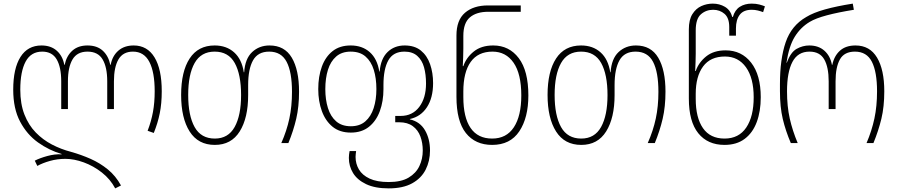

<svg xmlns="http://www.w3.org/2000/svg" viewBox="-20 -790 4955 1060"><path d="M616 250Q589 199 542.5 162.5Q496 126 442.5 106.5Q389 87 341 87Q296 87 255.5 98.5Q215 110 186 126L172 97Q199 83 240.5 71.5Q282 60 320 62V60Q251 40 190 -3.5Q129 -47 91 -118.5Q53 -190 53 -295Q53 -412 93 -475.5Q133 -539 209 -539Q261 -539 293.5 -510Q326 -481 335 -432H337Q347 -481 379 -510Q411 -539 463 -539Q516 -539 547.5 -510Q579 -481 589 -432H591Q600 -481 633 -510Q666 -539 718 -539Q793 -539 833 -473.5Q873 -408 873 -286Q873 -219 862 -164.5Q851 -110 829 -56L795 -68Q815 -120 824.5 -172Q834 -224 834 -286Q834 -392 804.5 -448.5Q775 -505 714 -505Q659 -505 634 -462Q609 -419 609 -341V-188H572V-341Q572 -419 546.5 -462Q521 -505 463 -505Q406 -505 380.5 -462Q355 -419 355 -341V-188H318V-341Q318 -419 293 -462Q268 -505 213 -505Q151 -505 121.5 -450Q92 -395 92 -295Q92 -216 115 -157.5Q138 -99 177.5 -58.5Q217 -18 267 8Q317 34 371 48Q428 64 480 87Q532 110 575.5 145.5Q619 181 648 234Z M1166 10Q1074 10 1027 -64Q980 -138 980 -266Q980 -395 1027 -467Q1074 -539 1165 -539Q1230 -539 1272.5 -501Q1315 -463 1326 -391H1328Q1333 -466 1372 -502.5Q1411 -539 1468 -539Q1551 -539 1591 -471.5Q1631 -404 1631 -284Q1631 -201 1615.5 -134.5Q1600 -68 1572 0H1533Q1563 -68 1577.5 -135.5Q1592 -203 1592 -283Q1592 -392 1562.5 -448.5Q1533 -505 1466 -505Q1404 -505 1377 -457Q1350 -409 1350 -321V-265Q1350 -139 1303.5 -64.5Q1257 10 1166 10ZM1166 -25Q1240 -25 1275.5 -89Q1311 -153 1311 -265Q1311 -379 1276 -442Q1241 -505 1165 -505Q1090 -505 1054.5 -442Q1019 -379 1019 -266Q1019 -152 1054.5 -88.5Q1090 -25 1166 -25Z M2126 250Q2050 250 2001 226.5Q1952 203 1929 165Q1906 127 1906 82Q1906 73 1907 63.5Q1908 54 1910 44H1946Q1945 52 1944 60.5Q1943 69 1943 76Q1943 114 1961.5 145.5Q1980 177 2020.5 196Q2061 215 2126 215Q2195 215 2236 190.5Q2277 166 2295.5 126.5Q2314 87 2314 41Q2314 -1 2301 -36.5Q2288 -72 2259 -93.5Q2230 -115 2184 -115H2162V-150H2192Q2257 -150 2294.5 -199.5Q2332 -249 2332 -329Q2332 -379 2321 -418.5Q2310 -458 2283.5 -481.5Q2257 -505 2213 -505Q2151 -505 2124 -457Q2097 -409 2097 -321V-298Q2097 -231 2077 -176.5Q2057 -122 2017 -90Q1977 -58 1917 -58Q1856 -58 1816.5 -90Q1777 -122 1757 -176.5Q1737 -231 1737 -298Q1737 -368 1757 -422.5Q1777 -477 1816.5 -508Q1856 -539 1916 -539Q1980 -539 2021.5 -502Q2063 -465 2074 -395H2076Q2082 -466 2119.5 -502.5Q2157 -539 2214 -539Q2269 -539 2303.5 -511Q2338 -483 2354.5 -435.5Q2371 -388 2371 -331Q2371 -250 2337 -198Q2303 -146 2243 -133V-131Q2299 -118 2326.5 -70.5Q2354 -23 2354 41Q2354 99 2330 146.5Q2306 194 2255.5 222Q2205 250 2126 250ZM1917 -93Q1966 -93 1997 -120Q2028 -147 2043 -193.5Q2058 -240 2058 -298Q2058 -358 2043.5 -404.5Q2029 -451 1998 -478Q1967 -505 1916 -505Q1867 -505 1836 -478Q1805 -451 1790.5 -404.5Q1776 -358 1776 -298Q1776 -240 1790.5 -193.5Q1805 -147 1836 -120Q1867 -93 1917 -93Z M2697 10Q2604 10 2552 -55.5Q2500 -121 2500 -256V-594Q2500 -679 2547 -719.5Q2594 -760 2674 -760H2855V-725H2676Q2610 -725 2574 -694Q2538 -663 2538 -592V-521Q2538 -501 2537 -473.5Q2536 -446 2535 -425H2538Q2554 -472 2595.5 -505.5Q2637 -539 2703 -539Q2791 -539 2844 -469Q2897 -399 2897 -263Q2897 -140 2847 -65Q2797 10 2697 10ZM2697 -25Q2776 -25 2817 -87.5Q2858 -150 2858 -263Q2858 -382 2815.5 -443.5Q2773 -505 2699 -505Q2619 -505 2578.5 -448Q2538 -391 2538 -285V-254Q2538 -142 2578 -83.5Q2618 -25 2697 -25Z M3189 10Q3097 10 3050 -64Q3003 -138 3003 -266Q3003 -395 3050 -467Q3097 -539 3188 -539Q3253 -539 3295.5 -501Q3338 -463 3349 -391H3351Q3356 -466 3395 -502.5Q3434 -539 3491 -539Q3574 -539 3614 -471.5Q3654 -404 3654 -284Q3654 -201 3638.5 -134.5Q3623 -68 3595 0H3556Q3586 -68 3600.5 -135.5Q3615 -203 3615 -283Q3615 -392 3585.5 -448.5Q3556 -505 3489 -505Q3427 -505 3400 -457Q3373 -409 3373 -321V-265Q3373 -139 3326.5 -64.5Q3280 10 3189 10ZM3189 -25Q3263 -25 3298.5 -89Q3334 -153 3334 -265Q3334 -379 3299 -442Q3264 -505 3188 -505Q3113 -505 3077.5 -442Q3042 -379 3042 -266Q3042 -152 3077.5 -88.5Q3113 -25 3189 -25Z M3980 10Q3887 10 3835 -54.5Q3783 -119 3783 -246V-628Q3783 -681 3802.5 -712Q3822 -743 3852 -756.5Q3882 -770 3915 -770Q3952 -770 3982 -752.5Q4012 -735 4023 -696H4026Q4037 -735 4064.5 -752.5Q4092 -770 4130 -770Q4154 -770 4172.5 -765Q4191 -760 4203 -755L4193 -723Q4180 -728 4164 -732Q4148 -736 4130 -736Q4085 -736 4064 -708.5Q4043 -681 4043 -633V-593H4006V-641Q4006 -691 3980 -713.5Q3954 -736 3917 -736Q3878 -736 3849.5 -711Q3821 -686 3821 -622V-493Q3821 -473 3820 -446Q3819 -419 3818 -398H3821Q3837 -445 3878.5 -478.5Q3920 -512 3986 -512Q4074 -512 4127 -444Q4180 -376 4180 -253Q4180 -176 4158 -116.5Q4136 -57 4091.5 -23.5Q4047 10 3980 10ZM3980 -25Q4059 -25 4100 -86Q4141 -147 4141 -253Q4141 -359 4098.5 -418.5Q4056 -478 3982 -478Q3902 -478 3861.5 -423Q3821 -368 3821 -272V-244Q3821 -140 3861 -82.5Q3901 -25 3980 -25Z M4346 0Q4317 -68 4301.5 -133.5Q4286 -199 4286 -287V-326Q4286 -464 4317.5 -556.5Q4349 -649 4431 -696Q4470 -720 4534.5 -738Q4599 -756 4688 -770L4694 -736Q4607 -722 4545 -705.5Q4483 -689 4450 -669Q4400 -639 4368 -587.5Q4336 -536 4322 -444H4324Q4345 -502 4378.5 -520.5Q4412 -539 4448 -539Q4499 -539 4531.5 -510Q4564 -481 4573 -432H4575Q4585 -481 4617 -510Q4649 -539 4703 -539Q4782 -539 4822 -472Q4862 -405 4862 -286Q4862 -201 4846 -134.5Q4830 -68 4802 0H4764Q4793 -68 4807.5 -136Q4822 -204 4822 -286Q4822 -393 4793.5 -449Q4765 -505 4700 -505Q4641 -505 4617 -462Q4593 -419 4593 -341V-188H4555V-341Q4555 -419 4530.5 -462Q4506 -505 4449 -505Q4385 -505 4355 -448.5Q4325 -392 4325 -286Q4325 -203 4340 -136Q4355 -69 4384 0Z"/></svg>

Font: Noto Sans Georgian SemiCondensed ExtraLight
Style: Regular
Weight: 200
Width: 4
Designer: Monotype Design Team, Akaki Razmadze
Foundry: Google LLC
Version: Version 2.005; ttfautohint (v1.8.4.7-5d5b)